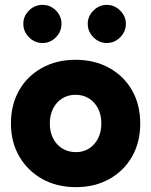

<svg xmlns="http://www.w3.org/2000/svg" viewBox="-20 -758 622 790"><path d="M293 12Q214 12 154 -21.5Q94 -55 59.5 -114Q25 -173 25 -250Q25 -327 58.5 -386Q92 -445 152.5 -478.5Q213 -512 290 -512Q369 -512 429.5 -478.5Q490 -445 523.5 -386Q557 -327 557 -250Q557 -173 523.5 -114Q490 -55 430 -21.5Q370 12 293 12ZM293 -132Q323 -132 346.5 -147Q370 -162 383.5 -188.5Q397 -215 397 -250Q397 -285 383.5 -311.5Q370 -338 346 -353Q322 -368 291 -368Q260 -368 236 -353Q212 -338 198.5 -311.5Q185 -285 185 -250Q185 -215 198.5 -188.5Q212 -162 236.5 -147Q261 -132 293 -132ZM419 -581Q388 -581 364.5 -604.5Q341 -628 341 -660Q341 -691 364.5 -714.5Q388 -738 419 -738Q451 -738 474.5 -714.5Q498 -691 498 -660Q498 -628 474.5 -604.5Q451 -581 419 -581ZM155 -581Q123 -581 99.5 -604.5Q76 -628 76 -660Q76 -692 99.5 -715Q123 -738 155 -738Q187 -738 210 -715Q233 -692 233 -660Q233 -628 210 -604.5Q187 -581 155 -581Z"/></svg>

Font: Figtree Light ExtraBold
Style: Regular
Weight: 800
Version: Version 2.001;gftools[0.9.30]